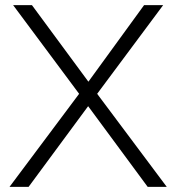

<svg xmlns="http://www.w3.org/2000/svg" viewBox="-20 -725 684 745"><path d="M17 0H91L322 -313L553 0H627L357 -361L613 -705H539L323 -408L104 -705H31L287 -361Z"/></svg>

Font: Poppy and Pepper Light
Style: Regular
Weight: 300
Designer: Thy Ha
Foundry: Thy Ha
Version: Version 0.001;Glyphs 3.2 (3227)